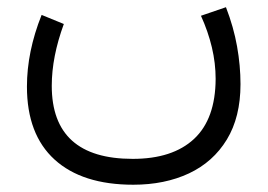

<svg xmlns="http://www.w3.org/2000/svg" viewBox="-20 -296 747 536"><path d="M541 -252 610.8 -275.9Q632.3 -220.2 641.8 -166.5Q651.4 -112.8 651.4 -61Q651.4 30.8 613.3 93.5Q575.2 156.2 507.6 188Q439.9 219.7 352.1 219.7Q209.5 219.7 132.3 149.4Q55.2 79.1 55.2 -54.2Q55.2 -151.9 96.2 -254.4L158.2 -229Q124.5 -137.2 124.5 -56.6Q124.5 147.5 350.6 147.5Q461.9 147.5 521.7 91.8Q581.5 36.1 582 -75.7Q582 -119.6 571.5 -163.8Q561 -208 541 -252Z"/></svg>

Font: Vazir Light FD-WOL
Style: Light-FD-WOL
Weight: 300
Designer: Saber Rastikerdar
Foundry: Saber Rastikerdar
Version: Version 30.1.0